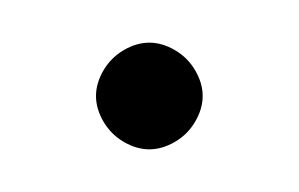

<svg xmlns="http://www.w3.org/2000/svg" viewBox="-20 -355 140 90"><path d="M25 -310Q25 -304 28.5 -298Q32 -292 38 -288.5Q44 -285 50 -285Q56 -285 62 -288.5Q68 -292 71.5 -298Q75 -304 75 -310Q75 -316 71.5 -322Q68 -328 62 -331.5Q56 -335 50 -335Q44 -335 38 -331.5Q32 -328 28.5 -322Q25 -316 25 -310Z"/></svg>

Font: Linefont ExtraLight
Style: Regular
Weight: 250
Monospace: yes
Version: Version 3.002;gftools[0.9.33]